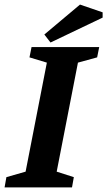

<svg xmlns="http://www.w3.org/2000/svg" viewBox="-36 -820 469 840"><path d="M-16 0 -8 -45 76 -69 169 -546 93 -569 102 -614H398L389 -569L305 -546L212 -69L287 -45L279 0ZM185 -634 158 -669 314 -800 413 -766V-743Z"/></svg>

Font: Manuale
Style: Italic
Weight: 400
Italic angle: -11°
Designer: Eduardo Tunni / Pablo Cosgaya
Foundry: Eduardo Tunni / Pablo Cosgaya
Version: Version 1.002